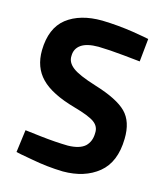

<svg xmlns="http://www.w3.org/2000/svg" viewBox="-107 -786 759 878"><g transform="rotate(15 272.0 -346.5)"><path d="M493 -676Q488 -678 415 -690Q343 -701 269 -703Q164 -704 101 -655Q39 -606 37 -501Q36 -420 85 -370Q134 -319 248 -287Q320 -267 346 -248Q372 -229 370 -198Q370 -158 345 -134Q319 -111 264 -110Q205 -111 135 -119Q65 -127 59 -128L45 -21Q50 -19 124 -6Q197 8 272 10Q375 10 440 -43Q505 -96 507 -207Q509 -289 466 -332Q423 -375 315 -408Q231 -434 202 -457Q172 -480 174 -511Q174 -545 201 -564Q228 -583 283 -583Q334 -582 404 -575Q475 -568 482 -567Z"/></g></svg>

Font: RazerF5
Style: Bold
Weight: 700
Foundry: Razer Inc.
Version: Version 1.000;PS 001.001;hotconv 1.0.56